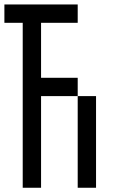

<svg xmlns="http://www.w3.org/2000/svg" viewBox="-20 -937 540 873"><path d="M0 -833.3V-916.7H333.3V-833.3H166.7V-583.3H333.3V-500H166.7V-83.3H83.3V-833.3ZM333.3 -83.3V-500H416.7V-83.3Z"/></svg>

Font: GalmuriMono11 Regular
Style: Regular
Weight: 400
Designer: Lee Minseo (quiple)
Version: Version 2.399;hotconv 1.1.1;makeotfexe 2.6.0 DEVELOPMENT